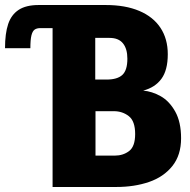

<svg xmlns="http://www.w3.org/2000/svg" viewBox="-138 -745 758 765"><path d="M530.5 -529Q530.5 -465.5 505.2 -431Q480 -396.5 432.5 -384Q467.5 -381 502 -361.8Q536.5 -342.5 560 -300.8Q583.5 -259 583.5 -194Q583.5 -127 548.8 -83.5Q514 -40 455.8 -20Q397.5 0 325.5 0H71.5V-633H23Q8.5 -633 0 -627Q-8.5 -621 -12.8 -603.8Q-17 -586.5 -17 -553H-118Q-118 -611.5 -105.5 -649Q-93 -686.5 -63.5 -705.8Q-34 -725 16 -725H283.5Q361.5 -725 417 -701.5Q472.5 -678 501.5 -634Q530.5 -590 530.5 -529ZM400.5 -211Q400.5 -262.5 375.2 -282.2Q350 -302 315.5 -302H242.5V-125H319.5Q352.5 -125 376.5 -143.2Q400.5 -161.5 400.5 -211ZM369.5 -511Q369.5 -550.5 352 -572.2Q334.5 -594 298.5 -594H241.5V-428H286.5Q329.5 -428 349.5 -446.5Q369.5 -465 369.5 -511Z"/></svg>

Font: JuliaMono Black
Style: Regular
Weight: 900
Monospace: yes
Designer: cormullion
Foundry: corm
Version: Version 0.054; ttfautohint (v1.8.4)